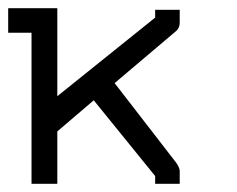

<svg xmlns="http://www.w3.org/2000/svg" viewBox="-20 -498 580 469"><path d="M0 -448V-478H57H64H120V-263L359 -455V-474H419V-443Q419 -429.5 410 -422L260 -295L410 -101Q419 -88.5 419 -80V-49H359V-68L209 -253L120 -177V-49H57V-418H0Z"/></svg>

Font: ibm3270
Style: Regular
Weight: 400
Monospace: yes
Version: Version 2.0.3